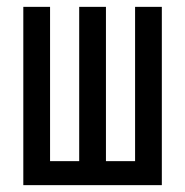

<svg xmlns="http://www.w3.org/2000/svg" viewBox="-20 -540 540 560"><path d="M48 0V-520H126V-70H211V-520H289V-70H374V-520H452V0Z"/></svg>

Font: Iosevka SS04
Style: Regular
Weight: 400
Monospace: yes
Designer: Belleve Invis
Foundry: Belleve Invis
Version: Version 19.0.0; ttfautohint (v1.8.4)